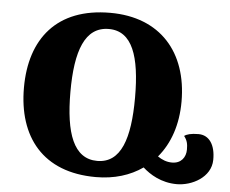

<svg xmlns="http://www.w3.org/2000/svg" viewBox="-52 -789 1035 864"><g transform="rotate(5 465.5 -357.0)"><path d="M855 -219C821 -219 801 -213 791 -205C806 -186 809 -170 809 -145C809 -110 788 -81 747 -81C722 -81 701 -90 682 -103C736 -167 766 -254 766 -358C766 -580 639 -728 412 -728C171 -728 54 -580 54 -359C54 -137 171 14 411 14C494 14 565 -8 622 -48C654 -19 706 14 777 14C845 14 930 -30 931 -109C932 -176 904 -219 855 -219ZM411 -59C304 -59 264 -172 264 -358C264 -544 304 -655 412 -655C518 -655 556 -544 556 -358C556 -172 518 -59 411 -59Z"/></g></svg>

Font: Noto Serif Georgian Black
Style: Regular
Weight: 900
Designer: Monotype Design Team, Akaki Razmadze
Foundry: Google LLC
Version: Version 2.003